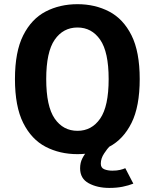

<svg xmlns="http://www.w3.org/2000/svg" viewBox="-20 -726 750 918"><path d="M350.5 11Q266 11 198.2 -24.2Q130.5 -59.5 91 -138.2Q51.5 -217 51.5 -348Q51.5 -478.5 91 -557Q130.5 -635.5 198.2 -670.8Q266 -706 350.5 -706Q434.5 -706 502 -670.8Q569.5 -635.5 608.8 -557Q648 -478.5 648 -348Q648 -217 608.8 -138.2Q569.5 -59.5 502 -24.2Q434.5 11 350.5 11ZM350.5 -100.5Q418.5 -100.5 459 -159Q499.5 -217.5 499.5 -348Q499.5 -477.5 459 -536Q418.5 -594.5 350.5 -594.5Q282 -594.5 241.5 -536Q201 -477.5 201 -348Q201 -217.5 241.5 -159Q282 -100.5 350.5 -100.5ZM505.5 -28Q493.5 -16 477.8 7.8Q462 31.5 462 56.5Q462 76.5 478.5 83.2Q495 90 517.5 90Q539 90 554.5 86.2Q570 82.5 579 78L617.5 152Q594.5 161 566.2 166.8Q538 172.5 502.5 172.5Q445.5 172.5 404.2 150.2Q363 128 363 78.5Q363 52 373.8 31Q384.5 10 399 -4.8Q413.5 -19.5 424.5 -28Z"/></svg>

Font: League Mono SemiBold
Style: Regular
Weight: 600
Width: 6
Designer: Tyler Finck
Foundry: The League of Moveable Type / Tyler Finck
Version: Version 2.300;RELEASE